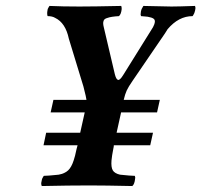

<svg xmlns="http://www.w3.org/2000/svg" viewBox="-20 -622 676 644"><path d="M493.2 -176.8 483.9 -134.8H361.8Q361.8 -129.9 359.9 -122.1Q355.5 -100.1 354 -84Q352.1 -61 358.4 -50.5Q364.7 -40 382.8 -36.1Q398.9 -34.2 413.1 -33.2Q416 -33.2 422.4 -32.7Q428.7 -32.2 432.1 -32.2Q434.6 -27.3 433.1 -22Q431.2 -3.9 423.8 2Q332 0 279.8 0Q211.9 0 120.1 2Q118.2 -2 118.2 -7.8Q118.7 -10.3 119.6 -14.9Q120.6 -19.5 121.1 -22Q125.5 -30.8 127 -32.2Q130.4 -32.2 136.7 -32.7Q143.1 -33.2 146 -33.2Q161.6 -34.7 176.8 -36.1Q197.3 -40 208.5 -50.5Q219.7 -61 227.1 -84Q231.4 -95.7 236.8 -122.1L240.2 -134.8H126L134.8 -176.8H249L264.2 -245.1H149.9L159.2 -287.1H270Q270 -292 259.8 -332L210.9 -492.2Q199.7 -545.4 165 -562Q155.3 -567.9 140.1 -567.9Q138.2 -569.8 138.2 -578.1Q138.2 -582 140.1 -591.8Q144.5 -600.6 146 -602.1Q189.9 -600.1 246.1 -600.1Q292.5 -600.1 386.2 -602.1Q388.2 -600.1 388.2 -591.8Q386.2 -573.7 378.9 -567.9Q352.5 -566.4 340.8 -562Q328.6 -559.1 327.1 -550.8Q324.7 -543.9 328.1 -530.8L365.2 -373Q369.6 -355.5 376 -354Q382.3 -352.5 393.1 -370.1L493.2 -530.8Q499 -542.5 499 -545.9Q501 -554.7 495.4 -559.1Q489.7 -563.5 475.1 -565.9Q472.2 -566.4 464.4 -566.9Q456.5 -567.4 453.1 -567.9Q450.7 -572.8 452.1 -578.1Q452.1 -584.5 455.1 -591.8Q459.5 -600.6 460.9 -602.1Q535.2 -600.1 555.2 -600.1Q576.2 -600.1 633.8 -602.1Q638.2 -596.7 631.8 -578.1Q627.4 -569.3 626 -567.9Q579.1 -567.9 542 -523.9Q540.5 -521.5 537.6 -516.8Q534.7 -512.2 533.2 -509.8L424.8 -351.1Q410.6 -330.6 405 -318.4Q399.4 -306.2 395 -287.1H516.1L506.8 -245.1H386.2L371.1 -176.8Z"/></svg>

Font: Common Serif
Style: Bold Italic
Weight: 700
Italic angle: -12°
Designer: Philipp H. Poll, Khaled Hosny
Foundry: Stefan Peev, Context Ltd.
Version: Version 1.026